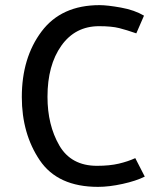

<svg xmlns="http://www.w3.org/2000/svg" viewBox="-20 -714 636 748"><path d="M511 -584Q474 -597 444.5 -604.5Q415 -612 366 -612Q273 -612 219 -536Q165 -460 165 -337Q165 -227 211 -147.5Q257 -68 358 -68Q407 -68 443 -76.5Q479 -85 507 -98L544 -26Q510 -9 457.5 2.5Q405 14 362 14Q205 14 135 -89.5Q65 -193 65 -336Q65 -489 142 -591.5Q219 -694 368 -694Q398 -694 451 -684.5Q504 -675 541 -653Z"/></svg>

Font: Palanquin Medium
Style: Regular
Weight: 500
Designer: Pria Ravichandran
Version: Version 1.0.4